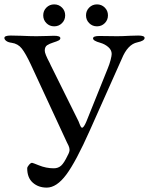

<svg xmlns="http://www.w3.org/2000/svg" viewBox="-26 -815 683 875"><path d="M0 0ZM98 -48Q98 -54 106 -63.5Q114 -73 120 -73Q123 -73 150 -62Q184 -48 219 -48Q239 -48 252.5 -60Q266 -72 282 -106Q291 -122 291 -132Q291 -141 286 -152Q281 -163 279 -166L114 -522Q91 -571 73.5 -593.5Q56 -616 27 -620Q11 -622 2.5 -628.5Q-6 -635 -6 -642Q-6 -653 23 -653L69 -652Q113 -650 140 -650L188 -651Q200 -652 220 -652Q249 -652 249 -641Q249 -635 242 -631Q235 -627 216 -621Q200 -616 189 -609Q178 -602 178 -584Q178 -570 200 -529Q203 -522 206 -516Q209 -510 212 -504L332 -262Q334 -257 337.5 -248Q341 -239 343.5 -236Q346 -233 348 -233Q356 -233 368 -262L465 -503Q473 -522 478 -541.5Q483 -561 483 -569Q483 -587 467.5 -600.5Q452 -614 431 -620Q398 -629 398 -640Q398 -651 427 -651L508 -650Q531 -650 567 -652L604 -653Q633 -653 633 -642Q633 -629 600 -622Q556 -613 529 -547L384 -222Q320 -78 276 -19Q232 40 187 40Q149 40 123.5 17.5Q98 -5 98 -48ZM171 -745Q171 -766 185.5 -780.5Q200 -795 221 -795Q242 -795 256.5 -780.5Q271 -766 271 -745Q271 -724 256.5 -709.5Q242 -695 221 -695Q200 -695 185.5 -709.5Q171 -724 171 -745ZM366 -745Q366 -766 380.5 -780.5Q395 -795 416 -795Q437 -795 451.5 -780.5Q466 -766 466 -745Q466 -724 451.5 -709.5Q437 -695 416 -695Q395 -695 380.5 -709.5Q366 -724 366 -745Z"/></svg>

Font: EB Garamond
Style: Regular
Weight: 400
Designer: Georg Duffner and Octavio Pardo
Foundry: Georg Duffner
Version: Version 1.000; ttfautohint (v1.6)